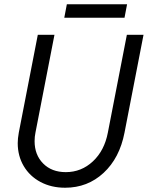

<svg xmlns="http://www.w3.org/2000/svg" viewBox="-20 -863 692 899"><path d="M63 -193Q63 -214 68 -242L157 -700H235L146 -242Q142 -223 142 -202Q142 -138 182 -97.5Q222 -57 288 -57Q361 -57 415 -107.5Q469 -158 485 -242L574 -700H652L563 -242Q540 -123 465 -53.5Q390 16 285 16Q220 16 169.5 -11Q119 -38 91 -85.5Q63 -133 63 -193ZM575 -843 563 -780H281L293 -843Z"/></svg>

Font: MedMera Sans
Style: Italic
Weight: 400
Italic angle: -11°
Designer: Kasper Nordkvist
Foundry: UNCUT.wtf
Version: Version 1.300